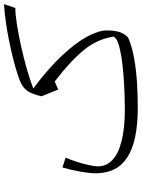

<svg xmlns="http://www.w3.org/2000/svg" viewBox="104 -801 703 951"><g transform="rotate(-90 455.5 -325.5)"><path d="M910.6 -657.2Q869.1 -654.8 824.5 -648.4Q779.8 -642.1 735.6 -633.3Q691.4 -624.5 651.6 -614.7Q611.8 -605 580.1 -595.2Q538.1 -583 514.6 -570.6Q491.2 -558.1 478.5 -537.8Q465.8 -517.6 456.1 -480L454.1 -471.7L487.3 -388.7L527.3 -405.8Q625.5 -331.1 681.4 -263.9Q737.3 -196.8 749.5 -115.2Q745.1 -101.6 718.3 -92Q691.4 -82.5 650.4 -75.9Q609.4 -69.3 562.5 -65.7Q515.6 -62 470.7 -60.3Q425.8 -58.6 391.1 -58.6Q297.9 -58.6 234.4 -74.2Q170.9 -89.8 138.9 -119.9Q106.9 -149.9 106.9 -193.4Q106.9 -207 113 -235.4Q119.1 -263.7 129.2 -295.7Q139.2 -327.6 150.4 -352.1L101.6 -367.7Q87.4 -318.8 80.1 -275.1Q72.8 -231.4 72.8 -202.6Q72.8 -151.4 91.6 -112.5Q110.4 -73.7 150.1 -47.4Q189.9 -21 251.7 -7.8Q313.5 5.4 398.9 5.4Q456.1 5.4 519 1.7Q582 -2 641.4 -12.5Q700.7 -22.9 746.1 -43Q767.1 -64.5 773.7 -90.1Q780.3 -115.7 780.3 -147.5Q780.3 -188 750.2 -244.4Q720.2 -300.8 656.7 -368.9Q593.3 -437 492.7 -512.2Q535.2 -528.8 590.3 -544.4Q645.5 -560.1 702.9 -572.8Q760.3 -585.4 810.3 -593.3Q860.4 -601.1 891.6 -601.1Z"/></g></svg>

Font: Pinar FD VF
Style: Regular
Weight: 300
Designer: Amin Abedi
Version: Version 2.000